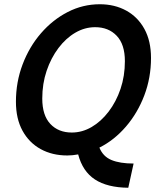

<svg xmlns="http://www.w3.org/2000/svg" viewBox="-20 -721 759 904"><path d="M55 -242Q55 -335 86.5 -418Q118 -501 173 -564.5Q228 -628 299 -664.5Q370 -701 450 -701Q520 -701 574.5 -671Q629 -641 660 -584.5Q691 -528 691 -448Q691 -355 659.5 -272Q628 -189 573 -125Q518 -61 448 -26Q465 16 505 32.5Q545 49 609 49L584 163Q485 162 427 124Q369 86 348 6Q322 11 297 11Q226 11 171.5 -19Q117 -49 86 -105.5Q55 -162 55 -242ZM179 -257Q179 -178 217 -137.5Q255 -97 318 -97Q367 -97 411.5 -123Q456 -149 491.5 -195.5Q527 -242 547.5 -302.5Q568 -363 568 -433Q568 -512 529.5 -552.5Q491 -593 428 -593Q379 -593 334.5 -567Q290 -541 255 -494.5Q220 -448 199.5 -387.5Q179 -327 179 -257Z"/></svg>

Font: Radio Canada Medium
Style: Italic
Weight: 500
Italic angle: -12°
Designer: Charles Daoud, Etienne Aubert Bonn, Alexandre Saumier Demers, Jacques Le Bailly
Foundry: Radio-Canada
Version: Version 2.104; ttfautohint (v1.8.4.7-5d5b);gftools[0.9.28.de